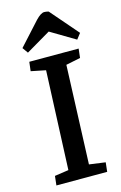

<svg xmlns="http://www.w3.org/2000/svg" viewBox="-140 -1004 670 1063"><g transform="rotate(-15 195.0 -472.5)"><path d="M390.1 -782.2 365.2 -750 224.1 -834 83 -751 60.1 -783.2 179.2 -914.1Q208.5 -944.8 228 -944.8Q239.3 -944.8 252.9 -940.9ZM154.8 -630.9 70.8 -647.9 77.1 -700.2H359.9L354 -647.9L271 -630.9L249 -65.9L341.8 -53.2L335.9 0H44.9L50.8 -53.2L130.9 -64.9Z"/></g></svg>

Font: Literata Book SemiBold
Style: Italic
Weight: 600
Italic angle: -3°
Designer: Latin by Veronika Burian and Jose Scaglione. Greek by Irene Vlachou. Cyrillic by Vera Evstafieva
Foundry: TypeTogether
Version: Version 1.003;PS 001.003;hotconv 1.0.88;makeotf.lib2.5.64775